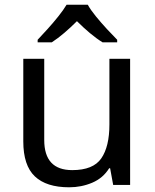

<svg xmlns="http://www.w3.org/2000/svg" viewBox="-20 -786 658 816"><path d="M533 -536V0H461L448 -71H444Q418 -29 372 -9.5Q326 10 274 10Q177 10 128 -36.5Q79 -83 79 -185V-536H168V-191Q168 -63 287 -63Q376 -63 410.5 -113Q445 -163 445 -257V-536ZM353 -766Q365 -744 387.5 -716.5Q410 -689 434.5 -662.5Q459 -636 478 -617V-606H416Q390 -622 362 -645.5Q334 -669 307 -696Q280 -669 253 -646Q226 -623 200 -606H140V-617Q159 -637 182.5 -663Q206 -689 228 -716.5Q250 -744 263 -766Z"/></svg>

Font: Noto Sans Lepcha
Style: Regular
Weight: 400
Designer: Monotype Design Team
Foundry: Monotype Imaging Inc.
Version: Version 2.006; ttfautohint (v1.8.4.7-5d5b)